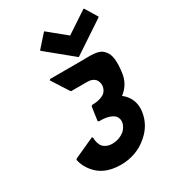

<svg xmlns="http://www.w3.org/2000/svg" viewBox="-241 -1144 1163 1294"><g transform="rotate(-30 340.0 -497.0)"><path d="M333 -130C299 -130 277 -142 262 -157C238 -188 240 -230 240 -230L234 -237L76 -165L68 -158C68 -158 75 -109 114 -62L115 -61L121 -54C155 -14 213 22 313 22C393 22 465 -5 519 -52L520 -53L528 -60C574 -100 604 -153 613 -215C621 -270 607 -314 580 -347L574 -354C566 -363 559 -369 549 -377C550 -378 554 -380 556 -382L564 -389C597 -418 620 -458 627 -508C640 -600 631 -651 607 -679L601 -686C566 -727 499 -718 420 -718H188L180 -711L262 -583L268 -576H398C422 -576 442 -567 455 -553C476 -525 476 -483 446 -453C426 -437 392 -425 345 -425L337 -418L322 -313L328 -306C389 -308 428 -294 449 -272C474 -240 463 -196 428 -163C404 -144 371 -130 333 -130ZM672 -911 680 -918 625 -1009 619 -1016 450 -904 313 -1016 305 -1009 224 -918 230 -911 428 -749Z"/></g></svg>

Font: Hussar Woodtype
Style: BlkObl
Weight: 900
Foundry: Cannot Into Space Fonts
Version: Version 1.07